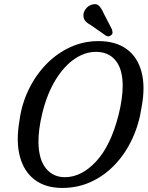

<svg xmlns="http://www.w3.org/2000/svg" viewBox="-20 -913 727 946"><path d="M465 -710.5Q550.5 -710.5 604.2 -671Q658 -631.5 677.2 -559Q696.5 -486.5 678 -387.5Q666 -303.5 632.5 -230.8Q599 -158 547.5 -103.2Q496 -48.5 430 -17.8Q364 13 286.5 13Q205 13 151.8 -26.8Q98.5 -66.5 78.2 -141Q58 -215.5 76 -319Q86.5 -399 120.5 -470Q154.5 -541 206.5 -595Q258.5 -649 324.5 -679.8Q390.5 -710.5 465 -710.5ZM299.5 -40Q381.5 -40 453.5 -117.5Q525.5 -195 564 -346Q574.5 -388 579.5 -424Q584.5 -460 584.5 -490Q584.5 -572 549.8 -614.8Q515 -657.5 452.5 -657.5Q398 -657.5 346.5 -622Q295 -586.5 254 -519.8Q213 -453 189.5 -359.5Q168.5 -274.5 169.5 -210.5Q171 -127 206.2 -83.5Q241.5 -40 299.5 -40ZM492 -845 532 -767.5Q534 -760.5 534.5 -753.5Q535 -746.5 528.5 -740.5Q516 -729 502.5 -737L430 -787.5Q411 -798 401 -809Q391 -820 391 -836.5Q390.5 -853 402.2 -868.8Q414 -884.5 433.5 -890.5Q456.5 -897 468.8 -883.5Q481 -870 492 -845Z"/></svg>

Font: Fraunces 144pt S100
Style: Italic
Weight: 400
Italic angle: -16°
Version: Version 1.000; ttfautohint (v1.8.3)